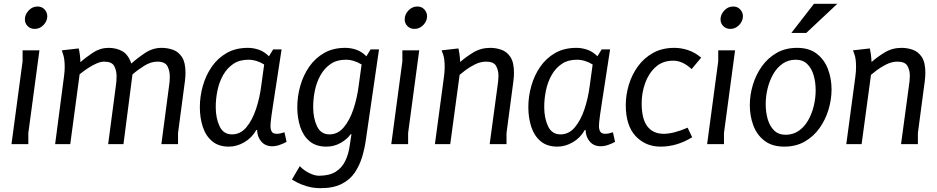

<svg xmlns="http://www.w3.org/2000/svg" viewBox="-20 -753 4894 1003"><path d="M227 -668Q227 -643 207.5 -622.5Q188 -602 161 -602Q139 -602 124.5 -616.5Q110 -631 110 -652Q110 -677 129.5 -698Q149 -719 176 -719Q199 -719 213 -703.5Q227 -688 227 -668ZM186 -490 128 -58V0H40L98 -433V-490Z M391 -500Q394 -491 397 -468Q400 -445 400 -428Q429 -454 466.5 -478.5Q504 -503 547 -503Q588 -503 619 -485.5Q650 -468 666 -421Q697 -449 737.5 -476Q778 -503 824 -503Q855 -503 883.5 -493Q912 -483 930.5 -455Q949 -427 949 -373Q949 -353 946 -329L910 -58V0H823L863 -303Q865 -315 866 -327.5Q867 -340 867 -353Q867 -384 854.5 -407.5Q842 -431 802 -431Q768 -431 733 -409Q698 -387 672 -364L625 0H545L585 -303Q587 -315 588 -328.5Q589 -342 589 -355Q589 -385 576.5 -408Q564 -431 525 -431Q506 -431 485.5 -422Q465 -413 446 -401Q427 -389 413.5 -378.5Q400 -368 396 -365L347 0H268L315 -359Q318 -382 318 -402Q318 -443 310.5 -466.5Q303 -490 303 -490Z M1407 -495H1451Q1436 -396 1425.5 -328.5Q1415 -261 1408.5 -218.5Q1402 -176 1398.5 -151.5Q1395 -127 1394 -114.5Q1393 -102 1393 -94Q1393 -76 1400 -65Q1407 -54 1426 -54Q1436 -54 1446.5 -56.5Q1457 -59 1466 -62L1477 -12Q1461 -3 1441 4Q1421 11 1402 11Q1366 11 1345 -13.5Q1324 -38 1323 -74H1319Q1296 -33 1256.5 -10Q1217 13 1176 13Q1122 13 1088.5 -15Q1055 -43 1039.5 -90Q1024 -137 1024 -193Q1024 -249 1039.5 -304Q1055 -359 1086 -404Q1117 -449 1164 -476Q1211 -503 1275 -503Q1303 -503 1331.5 -493.5Q1360 -484 1385 -459ZM1107 -194Q1107 -136 1127 -93.5Q1147 -51 1192 -51Q1236 -51 1267 -88Q1298 -125 1317.5 -183.5Q1337 -242 1345 -307L1360 -416Q1320 -441 1277 -441Q1231 -441 1198.5 -419Q1166 -397 1145.5 -360.5Q1125 -324 1116 -280.5Q1107 -237 1107 -194Z M1916 -495H1960L1891 -21Q1885 23 1871.5 67.5Q1858 112 1833 149Q1808 186 1764.5 208Q1721 230 1655 230Q1618 230 1586.5 221Q1555 212 1534 201Q1513 190 1505 185L1546 115Q1567 137 1595.5 151Q1624 165 1646 165Q1701 165 1734 144Q1767 123 1784 87Q1801 51 1807 7L1816 -52H1812Q1795 -27 1760.5 -7Q1726 13 1685 13Q1631 13 1597.5 -15Q1564 -43 1548.5 -90Q1533 -137 1533 -193Q1533 -249 1548.5 -304Q1564 -359 1595 -404Q1626 -449 1673 -476Q1720 -503 1784 -503Q1812 -503 1840.5 -493.5Q1869 -484 1894 -459ZM1616 -194Q1616 -136 1636 -93.5Q1656 -51 1701 -51Q1745 -51 1776 -88Q1807 -125 1826.5 -183.5Q1846 -242 1854 -307L1869 -416Q1829 -441 1786 -441Q1740 -441 1707.5 -419Q1675 -397 1654.5 -360.5Q1634 -324 1625 -280.5Q1616 -237 1616 -194Z M2211 -668Q2211 -643 2191.5 -622.5Q2172 -602 2145 -602Q2123 -602 2108.5 -616.5Q2094 -631 2094 -652Q2094 -677 2113.5 -698Q2133 -719 2160 -719Q2183 -719 2197 -703.5Q2211 -688 2211 -668ZM2170 -490 2112 -58V0H2024L2082 -433V-490Z M2375 -500Q2377 -493 2380 -472Q2383 -451 2384 -429Q2413 -455 2452.5 -479Q2492 -503 2541 -503Q2571 -503 2599.5 -493Q2628 -483 2646.5 -455Q2665 -427 2665 -373Q2665 -353 2662 -329L2626 -58V0H2538L2579 -303Q2581 -316 2582.5 -330Q2584 -344 2584 -357Q2584 -386 2571.5 -408.5Q2559 -431 2519 -431Q2490 -431 2461 -416.5Q2432 -402 2410.5 -385.5Q2389 -369 2381 -362L2332 0H2252L2299 -350Q2301 -364 2302 -377.5Q2303 -391 2303 -402Q2303 -446 2295 -468Q2287 -490 2287 -490Z M3123 -495H3167Q3152 -396 3141.5 -328.5Q3131 -261 3124.5 -218.5Q3118 -176 3114.5 -151.5Q3111 -127 3110 -114.5Q3109 -102 3109 -94Q3109 -76 3116 -65Q3123 -54 3142 -54Q3152 -54 3162.5 -56.5Q3173 -59 3182 -62L3193 -12Q3177 -3 3157 4Q3137 11 3118 11Q3082 11 3061 -13.5Q3040 -38 3039 -74H3035Q3012 -33 2972.5 -10Q2933 13 2892 13Q2838 13 2804.5 -15Q2771 -43 2755.5 -90Q2740 -137 2740 -193Q2740 -249 2755.5 -304Q2771 -359 2802 -404Q2833 -449 2880 -476Q2927 -503 2991 -503Q3019 -503 3047.5 -493.5Q3076 -484 3101 -459ZM2823 -194Q2823 -136 2843 -93.5Q2863 -51 2908 -51Q2952 -51 2983 -88Q3014 -125 3033.5 -183.5Q3053 -242 3061 -307L3076 -416Q3036 -441 2993 -441Q2947 -441 2914.5 -419Q2882 -397 2861.5 -360.5Q2841 -324 2832 -280.5Q2823 -237 2823 -194Z M3593 -392Q3546 -436 3497 -436Q3441 -436 3404.5 -402.5Q3368 -369 3350 -318Q3332 -267 3332 -214Q3332 -131 3362 -92.5Q3392 -54 3447 -54Q3499 -54 3572 -86L3596 -36Q3516 13 3431 13Q3352 13 3300.5 -42Q3249 -97 3249 -204Q3249 -257 3265 -310Q3281 -363 3312.5 -406.5Q3344 -450 3391.5 -476.5Q3439 -503 3503 -503Q3538 -503 3573.5 -491.5Q3609 -480 3643 -452Z M3861 -668Q3861 -643 3841.5 -622.5Q3822 -602 3795 -602Q3773 -602 3758.5 -616.5Q3744 -631 3744 -652Q3744 -677 3763.5 -698Q3783 -719 3810 -719Q3833 -719 3847 -703.5Q3861 -688 3861 -668ZM3820 -490 3762 -58V0H3674L3732 -433V-490Z M4077 13Q4014 13 3974 -17.5Q3934 -48 3915.5 -97.5Q3897 -147 3897 -204Q3897 -257 3913 -310Q3929 -363 3960 -406.5Q3991 -450 4037 -476.5Q4083 -503 4144 -503Q4207 -503 4246.5 -472.5Q4286 -442 4305 -392.5Q4324 -343 4324 -286Q4324 -233 4308 -180Q4292 -127 4261 -83.5Q4230 -40 4184 -13.5Q4138 13 4077 13ZM4084 -49Q4123 -49 4152.5 -69.5Q4182 -90 4201.5 -124Q4221 -158 4231 -199Q4241 -240 4241 -281Q4241 -323 4230.5 -359.5Q4220 -396 4197 -418.5Q4174 -441 4137 -441Q4098 -441 4068.5 -420.5Q4039 -400 4019.5 -366Q4000 -332 3990 -291Q3980 -250 3980 -209Q3980 -167 3990.5 -130.5Q4001 -94 4024 -71.5Q4047 -49 4084 -49ZM4232 -733H4354L4192 -581H4114Z M4524 -500Q4526 -493 4529 -472Q4532 -451 4533 -429Q4562 -455 4601.5 -479Q4641 -503 4690 -503Q4720 -503 4748.5 -493Q4777 -483 4795.5 -455Q4814 -427 4814 -373Q4814 -353 4811 -329L4775 -58V0H4687L4728 -303Q4730 -316 4731.5 -330Q4733 -344 4733 -357Q4733 -386 4720.5 -408.5Q4708 -431 4668 -431Q4639 -431 4610 -416.5Q4581 -402 4559.5 -385.5Q4538 -369 4530 -362L4481 0H4401L4448 -350Q4450 -364 4451 -377.5Q4452 -391 4452 -402Q4452 -446 4444 -468Q4436 -490 4436 -490Z"/></svg>

Font: Rosario Light
Style: Italic
Weight: 300
Italic angle: -8.05°
Designer: Hector Gatti
Foundry: Omnibus Type
Version: Version 1.101; ttfautohint (v1.8.1.43-b0c9)